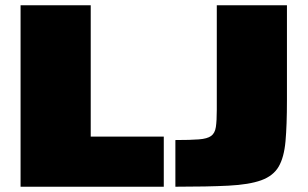

<svg xmlns="http://www.w3.org/2000/svg" viewBox="-20 -708 1167 728"><path d="M58 0V-688H324V-190H601V0ZM645 0V-177Q702 -177 734 -179.5Q766 -182 780.5 -192.5Q795 -203 798.5 -226.5Q802 -250 802 -292V-688H1068V-328Q1068 -233 1062.5 -172Q1057 -111 1036.5 -76Q1016 -41 970.5 -24.5Q925 -8 846 -4Q767 0 645 0Z"/></svg>

Font: Saira Expanded Black
Style: Regular
Weight: 900
Width: 7
Designer: Hector Gatti with collaboration of the Omnibus-Type team
Foundry: Omnibus-Type
Version: Version 1.101